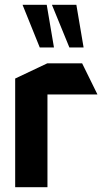

<svg xmlns="http://www.w3.org/2000/svg" viewBox="-20 -777 429 797"><path d="M43 0V-451L176 -514H177V0ZM177 -385V-514H321L384 -386V-385ZM268 -580 196 -756V-757H297L327 -580ZM145 -580 74 -756V-757H174L204 -580Z"/></svg>

Font: Foldit SemiBold
Style: Regular
Weight: 600
Version: Version 1.003